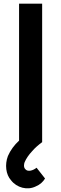

<svg xmlns="http://www.w3.org/2000/svg" viewBox="-20 -770 332 1040"><path d="M178.1 138.5C160.4 153.1 130.2 163.5 116.7 145.8C106.3 135.4 110.4 115.6 113.5 108.3C121.9 88.5 136.5 67.7 153.1 50C168.8 31.3 188.5 14.6 208.3 0V-750H83.3V-8.3C57.3 15.6 36.5 43.8 22.9 75C5.2 121.9 11.5 175 39.6 206.3C70.8 246.9 128.1 262.5 174 239.6C196.9 230.2 213.5 214.6 224 196.9Z"/></svg>

Font: Manrope3 Bold
Style: Regular
Weight: 700
Designer: Mikhail Sharanda
Foundry: Mikhail Sharanda
Version: Version 3.000;PS 003.000;hotconv 1.0.88;makeotf.lib2.5.64775